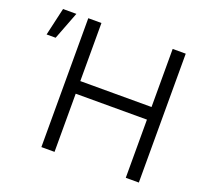

<svg xmlns="http://www.w3.org/2000/svg" viewBox="-124 -864 1066 1008"><g transform="rotate(20 409.0 -360.0)"><path d="M204 0H277.5V-325H675.5V0H748.5V-720H675.5V-395.5H277.5V-720H204ZM63 -720 27.5 -565H78L137.5 -720Z"/></g></svg>

Font: Hauora
Style: Regular
Weight: 400
Designer: Mikhail Sharanda
Foundry: WCYS & Co.
Version: Version 1.010